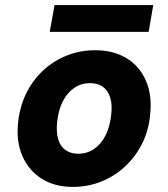

<svg xmlns="http://www.w3.org/2000/svg" viewBox="-20 -721 660 753"><path d="M265 12Q194 12 143 -20.5Q92 -53 67.5 -110Q43 -167 51 -240Q57 -301 82 -353Q107 -405 148 -443.5Q189 -482 241.5 -503Q294 -524 353 -524Q425 -524 476.5 -492.5Q528 -461 552.5 -404Q577 -347 569 -273Q564 -212 538.5 -160Q513 -108 472 -69.5Q431 -31 378.5 -9.5Q326 12 265 12ZM287 -118Q321 -118 348.5 -136.5Q376 -155 393.5 -189Q411 -223 416 -270Q421 -311 412 -339Q403 -367 383 -381Q363 -395 333 -395Q299 -395 271.5 -376.5Q244 -358 226.5 -324Q209 -290 204 -242Q200 -202 208.5 -174Q217 -146 237.5 -132Q258 -118 287 -118ZM175 -596 194 -701H581L563 -596Z"/></svg>

Font: DM Sans 12pt Black
Style: Italic
Weight: 900
Italic angle: -10°
Version: Version 4.004;gftools[0.9.30]